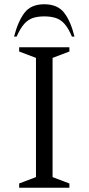

<svg xmlns="http://www.w3.org/2000/svg" viewBox="-20 -882 416 902"><path d="M70 0V-20L149 -50V-610L70 -640V-660H306V-640L227 -610V-50L306 -20V0ZM46 -710Q65 -783 95.5 -822.5Q126 -862 188 -862Q250 -862 281 -822.5Q312 -783 330 -710H318Q301 -750 283 -770Q265 -790 242 -797.5Q219 -805 188 -805Q157 -805 134.5 -797.5Q112 -790 94 -770Q76 -750 58 -710Z"/></svg>

Font: Spectral SC Light
Style: Regular
Weight: 300
Designer: Jean-Baptiste Levee
Foundry: Production Type
Version: Version 2.001